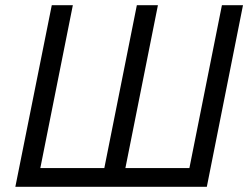

<svg xmlns="http://www.w3.org/2000/svg" viewBox="-20 -718 958 738"><path d="M39 0 179 -698H260L135 -72H381L506 -698H587L462 -72H708L833 -698H914L775 0Z"/></svg>

Font: IBM Plex Sans
Style: Italic
Weight: 400
Italic angle: -11.31°
Designer: Mike Abbink, Paul van der Laan, Pieter van Rosmalen
Foundry: Bold Monday
Version: Version 3.201